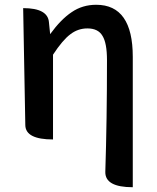

<svg xmlns="http://www.w3.org/2000/svg" viewBox="-20 -584 656 804"><path d="M536 200Q420 200 421 136Q428 -83 428 -332Q428 -404 409 -434Q391 -465 346 -465Q306 -465 274 -440Q242 -416 202 -355V0Q87 0 86 -60L77 -550Q181 -550 185 -490L190 -441Q235 -503 280 -533Q325 -564 383 -564Q536 -564 536 -346V200Z"/></svg>

Font: Swei Half Moon CJK SC
Style: Medium
Weight: 500
Version: Version 2.071